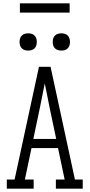

<svg xmlns="http://www.w3.org/2000/svg" viewBox="-20 -1138 540 1158"><path d="M21 0V-55H68L162 -490L215 -735H285L432 -55H479V0H317V-55H370L330 -245H170L130 -55H183V0ZM181 -300H319L279 -490Q272 -526 264.5 -562.5Q257 -599 250 -635Q243 -599 235.5 -562.5Q228 -526 221 -490ZM350 -833Q339 -833 329 -836Q319 -839 311.5 -846.5Q304 -854 301 -864Q298 -874 298 -885Q298 -896 301 -906Q304 -916 311.5 -923.5Q319 -931 329 -934Q339 -937 350 -937Q361 -937 371 -934Q381 -931 388.5 -923.5Q396 -916 399 -906Q402 -896 402 -885Q402 -874 399 -864Q396 -854 388.5 -846.5Q381 -839 371 -836Q361 -833 350 -833ZM150 -833Q139 -833 129 -836Q119 -839 111.5 -846.5Q104 -854 101 -864Q98 -874 98 -885Q98 -896 101 -906Q104 -916 111.5 -923.5Q119 -931 129 -934Q139 -937 150 -937Q161 -937 171 -934Q181 -931 188.5 -923.5Q196 -916 199 -906Q202 -896 202 -885Q202 -874 199 -864Q196 -854 188.5 -846.5Q181 -839 171 -836Q161 -833 150 -833ZM100 -1062V-1118H400V-1062Z"/></svg>

Font: Iosevka Slab Light
Style: Regular
Weight: 300
Monospace: yes
Designer: Belleve Invis
Foundry: Belleve Invis
Version: Version 11.1.0; ttfautohint (v1.8.3)